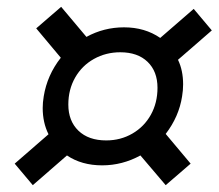

<svg xmlns="http://www.w3.org/2000/svg" viewBox="-20 -637 640 562"><path d="M465 -245 538 -158 465 -95 391 -182Q338 -153 279 -153Q219 -153 176 -182L76 -95L23 -158L122 -244Q105 -278 105 -321Q105 -337 108 -355Q118 -417 158 -468L86 -554L159 -617L233 -529Q284 -557 343 -557Q404 -557 449 -526L547 -611L600 -548L501 -462Q516 -431 516 -390Q516 -373 513 -355Q504 -296 465 -245ZM291 -226Q333 -226 367.5 -246Q402 -266 421.5 -301Q441 -336 441 -380Q441 -428 412 -456Q383 -484 332 -484Q290 -484 255 -464.5Q220 -445 200 -410Q180 -375 180 -331Q180 -283 209.5 -254.5Q239 -226 291 -226Z"/></svg>

Font: JetBrains Mono Extra Bold
Style: Italic
Weight: 800
Italic angle: -9°
Monospace: yes
Designer: Philipp Nurullin, Konstantin Bulenkov
Foundry: JetBrains
Version: 2.002